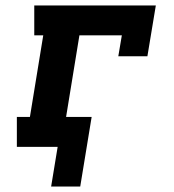

<svg xmlns="http://www.w3.org/2000/svg" viewBox="-20 -540 640 706"><path d="M168 146 192 0H42V-110H90L139 -410H106V-520H553L522 -333H415L428 -410H272L223 -110H317L275 146Z"/></svg>

Font: Iosevka Etoile XBdObl
Style: Regular
Weight: 800
Italic angle: -9°
Designer: Belleve Invis
Foundry: Belleve Invis
Version: Version 15.5.2; ttfautohint (v1.8.4)